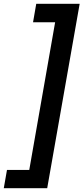

<svg xmlns="http://www.w3.org/2000/svg" viewBox="-37 -831 442 1017"><path d="M385 -811 213 166H-17L0 69H118L255 -713H138L155 -811Z"/></svg>

Font: DM Sans 17pt SemiBold
Style: Italic
Weight: 600
Italic angle: -10°
Version: Version 4.004;gftools[0.9.30]